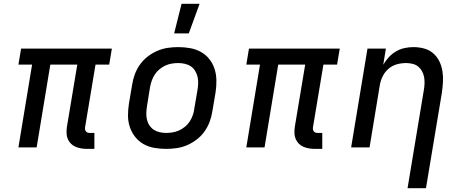

<svg xmlns="http://www.w3.org/2000/svg" viewBox="-20 -776 2440 1011"><path d="M477 8H439Q423 8 407.5 5.5Q392 3 378 -3Q364 -9 353.5 -19.5Q343 -30 337 -44Q331 -58 330.5 -74Q330 -90 332 -106L387 -436H245L173 0H77L149 -436H77L91 -520H569L555 -436H483L428 -106Q427 -100 428 -94Q429 -88 433 -83.5Q437 -79 442 -77.5Q447 -76 453 -76H477Z M855 8Q823 8 792 2.5Q761 -3 735.5 -17.5Q710 -32 691.5 -55.5Q673 -79 663.5 -107.5Q654 -136 654 -167.5Q654 -199 659 -231L676 -331Q680 -358 690 -385Q700 -412 717 -436Q734 -460 758 -478.5Q782 -497 809 -508.5Q836 -520 863.5 -524Q891 -528 918 -528Q950 -528 981 -522.5Q1012 -517 1038 -502.5Q1064 -488 1082.5 -464.5Q1101 -441 1110 -412.5Q1119 -384 1119.5 -352.5Q1120 -321 1115 -289L1098 -189Q1094 -162 1084 -135Q1074 -108 1057 -84Q1040 -60 1016 -41.5Q992 -23 965 -11.5Q938 0 910 4Q882 8 855 8ZM855 -76Q872 -76 889.5 -79Q907 -82 923.5 -89.5Q940 -97 954.5 -109Q969 -121 979 -136.5Q989 -152 995 -169Q1001 -186 1003 -203L1020 -303Q1023 -321 1023.5 -338.5Q1024 -356 1020 -372.5Q1016 -389 1007 -403.5Q998 -418 984.5 -427Q971 -436 953.5 -440Q936 -444 918 -444Q901 -444 883.5 -441Q866 -438 850 -430.5Q834 -423 819.5 -411Q805 -399 795 -383.5Q785 -368 779 -351Q773 -334 770 -317L754 -217Q751 -199 750.5 -181.5Q750 -164 753.5 -147.5Q757 -131 766.5 -116.5Q776 -102 789.5 -93Q803 -84 820 -80Q837 -76 855 -76ZM897 -600 936 -756H1031L974 -600Z M1677 8H1639Q1623 8 1607.5 5.5Q1592 3 1578 -3Q1564 -9 1553.5 -19.5Q1543 -30 1537 -44Q1531 -58 1530.5 -74Q1530 -90 1532 -106L1587 -436H1445L1373 0H1277L1349 -436H1277L1291 -520H1769L1755 -436H1683L1628 -106Q1627 -100 1628 -94Q1629 -88 1633 -83.5Q1637 -79 1642 -77.5Q1647 -76 1653 -76H1677Z M2126 215 2212 -303Q2215 -320 2215.5 -337.5Q2216 -355 2213 -371Q2210 -387 2202 -401.5Q2194 -416 2181.5 -426Q2169 -436 2152 -440Q2135 -444 2118 -444Q2094 -444 2070 -437.5Q2046 -431 2026.5 -414.5Q2007 -398 1995.5 -375Q1984 -352 1980 -328L1926 0H1829L1915 -520H2012L1998 -435Q2010 -456 2027 -474.5Q2044 -493 2065.5 -505.5Q2087 -518 2110.5 -523Q2134 -528 2157 -528Q2186 -528 2213.5 -520.5Q2241 -513 2261 -495.5Q2281 -478 2293 -454Q2305 -430 2309.5 -402.5Q2314 -375 2312.5 -346.5Q2311 -318 2307 -289L2223 215Z"/></svg>

Font: Iosevka Md Ex Obl
Style: Regular
Weight: 500
Width: 7
Italic angle: -9°
Monospace: yes
Designer: Belleve Invis
Foundry: Belleve Invis
Version: Version 32.5.0; ttfautohint (v1.8.4)